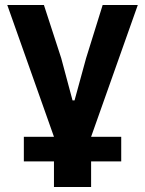

<svg xmlns="http://www.w3.org/2000/svg" viewBox="-20 -545 578 765"><path d="M195 200V98H75V0H195L9 -525H155L224 -313L269 -145H277L323 -313L389 -525H529L343 0H463V98H343V200Z"/></svg>

Font: IBM Plex Sans Var
Style: Regular
Weight: 400
Designer: Mike Abbink, Paul van der Laan, Pieter van Rosmalen
Foundry: Bold Monday
Version: Version 3.000